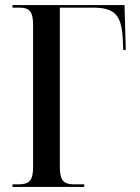

<svg xmlns="http://www.w3.org/2000/svg" viewBox="-20 -734 548 754"><path d="M29 0H311V-10H272C229 -10 215 -26 215 -80V-704H344C431 -704 457 -675 462 -582L464 -538H474L469 -714H29V-704H56C95 -704 110 -690 110 -635V-79C110 -24 95 -10 51 -10H29Z"/></svg>

Font: Noto Serif Display Condensed Medium
Style: Regular
Weight: 500
Width: 3
Designer: Monotype Design Team
Foundry: Monotype Imaging Inc.
Version: Version 2.009